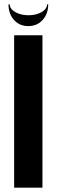

<svg xmlns="http://www.w3.org/2000/svg" viewBox="-20 -861 260 881"><path d="M195.8 -840.8H201.2Q201.2 -797.4 175.5 -769.3Q149.9 -741.2 109.9 -741.2Q69.8 -741.2 44.4 -769.3Q19 -797.4 19 -840.8H24.9Q24.9 -820.3 50 -805.7Q75.2 -791 110.8 -791Q146 -791 170.9 -805.4Q195.8 -819.8 195.8 -840.8ZM44.9 -699.2H174.8V0H44.9Z"/></svg>

Font: Moniqa Black Display
Style: Regular
Weight: 900
Designer: Rajesh Rajput
Foundry: Rajesh Rajput
Version: Version 1.000